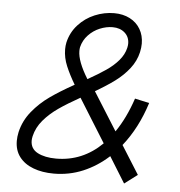

<svg xmlns="http://www.w3.org/2000/svg" viewBox="-52 -747 772 824"><g transform="rotate(5 334.0 -335.5)"><path d="M491.7 -137.7 568.4 -15.6 512.7 26.4 443.4 -85.4Q393.1 -39.6 333.7 -14.6Q274.4 10.3 208 10.3Q158.2 10.3 119.9 -4.2Q81.5 -18.6 59.8 -46.9Q38.1 -75.2 38.1 -116.2Q38.1 -133.8 42.5 -154.3Q54.2 -204.1 86.7 -243.9Q119.1 -283.7 161.6 -313.7Q204.1 -343.8 264.6 -377.4Q240.7 -417.5 225.6 -453.4Q210.4 -489.3 210.4 -525.9Q210.4 -540.5 213.4 -555.2Q223.6 -599.1 253.2 -631.6Q282.7 -664.1 323.5 -681.2Q364.3 -698.2 407.2 -698.2Q445.3 -698.2 474.6 -683.1Q503.9 -668 520 -640.6Q536.1 -613.3 536.1 -578.1Q536.1 -561 531.7 -541Q522.9 -502.4 497.6 -470Q472.2 -437.5 437.3 -411.6Q402.3 -385.7 353.5 -357.4L456.5 -193.4Q499 -254.9 527.8 -340.8L589.8 -327.1Q555.2 -217.3 491.7 -137.7ZM272 -523.4Q272 -479 316.9 -406.2Q362.8 -432.1 394 -453.4Q425.3 -474.6 447 -500Q468.8 -525.4 475.6 -554.7Q478 -565.4 478 -573.2Q478 -602.1 457.8 -619.9Q437.5 -637.7 405.8 -637.7Q378.4 -637.7 350.6 -626.2Q322.8 -614.7 301.8 -592.5Q280.8 -570.3 273.4 -540Q272 -532.2 272 -523.4ZM410.6 -137.7 294.4 -324.2Q239.7 -293.5 203.1 -268.1Q166.5 -242.7 139.6 -211.2Q112.8 -179.7 104 -141.6Q101.6 -130.4 101.6 -122.6Q101.6 -87.4 132.8 -71Q164.1 -54.7 212.4 -54.7Q326.2 -54.7 410.6 -137.7Z"/></g></svg>

Font: Acari Sans
Style: Italic
Weight: 400
Italic angle: -13°
Designer: Alfredo Marco Pradil and Stefan Peev
Foundry: Hanken Design Co.
Version: Version 1.045;January 11, 2019;FontCreator 11.5.0.2425 64-bi